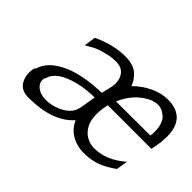

<svg xmlns="http://www.w3.org/2000/svg" viewBox="-86 -727 972 972"><g transform="rotate(45 400.0 -240.5)"><path d="M80 -118Q83 -120 86 -123Q103 -187 185.5 -228Q268 -269 409 -273L424 -336V-339Q429 -381 409.5 -408.5Q390 -436 349 -436Q318 -436 298 -431Q275 -425 261 -421.5Q247 -418 235.5 -413Q224 -408 219 -405.5Q214 -403 200.5 -395Q187 -387 178 -382L187 -445Q279 -488 363 -488Q396 -488 420.5 -479Q445 -470 459.5 -453.5Q474 -437 479.5 -427.5Q485 -418 491 -403Q529 -441 576.5 -463.5Q624 -486 669 -486Q788 -486 799 -371Q803 -320 787 -250H475Q447 -128 506 -75H505Q539 -47 581 -47Q666 -47 746 -116L736 -55Q654 7 569 7H544Q449 -3 413 -81Q335 7 164 7Q110 7 89.5 -31Q69 -69 80 -118ZM155 -122Q153 -120 152 -120Q145 -88 169.5 -67.5Q194 -47 236 -47Q272 -47 310.5 -63Q349 -79 370 -107Q377 -116 380.5 -126.5Q384 -137 386 -145Q388 -153 392 -180.5Q396 -208 400 -231Q302 -229 234 -200Q166 -171 155 -122ZM491 -293Q531 -293 613 -293.5Q695 -294 736 -294Q741 -334 733.5 -363.5Q726 -393 711 -406.5Q696 -420 682 -426Q668 -432 656 -432Q611 -432 563.5 -393Q516 -354 491 -293Z"/></g></svg>

Font: Coval
Style: ExtraLight Italic
Weight: 200
Foundry: Context Ltd
Version: Version 001.000